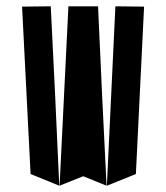

<svg xmlns="http://www.w3.org/2000/svg" viewBox="-20 -554 527 609"><path d="M141 -534 155 -249 168 35 77 -2 50 -533ZM291 -534 304 -249 318 35 244 5 169 35 197 -534H244ZM346 -534 437 -533 411 -2 319 35Z"/></svg>

Font: Frankia
Style: Regular
Weight: 400
Version: Version 001.000